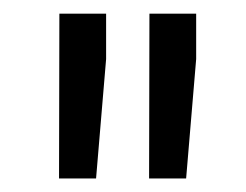

<svg xmlns="http://www.w3.org/2000/svg" viewBox="-20 -770 360 281"><path d="M135.3 -683.6V-750H66.9L66.4 -508.8H120.6ZM267.1 -683.6V-750H198.7L198.2 -508.8H252.4Z"/></svg>

Font: Roboto1
Style: rg
Weight: 400
Designer: Google
Version: Version 2.137; 2017